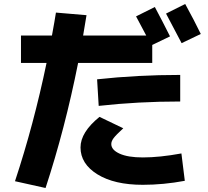

<svg xmlns="http://www.w3.org/2000/svg" viewBox="-20 -870 1040 961"><path d="M985 -700 889 -654Q835 -758 811 -802L907 -850Q953 -766 985 -700ZM466 -473Q667 -495 882 -495V-362Q671 -362 474 -340ZM888 -102 905 35Q798 55 695 55Q552 55 467.5 2.5Q383 -50 383 -132Q383 -208 478 -285L597 -228Q560 -194 548.5 -178.5Q537 -163 537 -149Q537 -120 578.5 -101Q620 -82 695 -82Q779 -82 888 -102ZM85 -555V-692H240Q254 -768 260 -807L413 -794Q408 -760 396 -692H712L661 -788L755 -835Q796 -758 831 -688L742 -645V-555H371Q305 -224 208 71L55 37Q149 -247 213 -555Z"/></svg>

Font: Mplus 1p ExtraBold
Style: Regular
Weight: 800
Version: Version 1.061